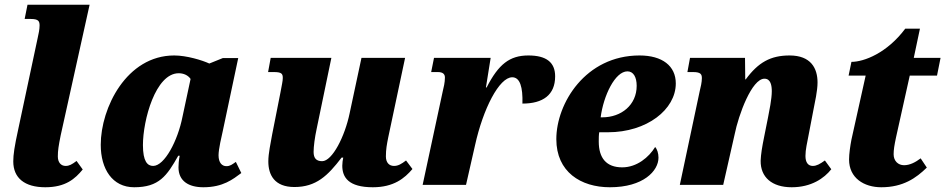

<svg xmlns="http://www.w3.org/2000/svg" viewBox="-20 -780 3988 810"><path d="M171 10C257 10 297 -26 329 -65L303 -101C283 -86 272 -80 257 -80C237 -80 224 -95 224 -120C224 -145 227 -164 236 -209L358 -760H96L84 -700H110C143 -700 147 -690 147 -672C147 -657 143 -637 139 -620L57 -235C41 -162 36 -128 36 -99C36 -29 84 10 171 10Z M546 10C651 10 684 -38 732 -123H738C734 -102 733 -85 733 -74C733 -16 776 10 838 10C921 10 963 -24 998 -50L975 -97C959 -86 951 -79 935 -79C917 -79 902 -93 902 -125C902 -151 915 -206 920 -228L985 -535H920L863 -512C833 -526 767 -546 715 -546C514 -546 405 -325 405 -169C405 -67 454 10 546 10ZM626 -80C602 -80 583 -99 583 -168C583 -273 636 -471 734 -471C754 -471 773 -463 784 -447L750 -288C730 -186 674 -80 626 -80Z M1553 10C1641 10 1687 -28 1720 -67L1693 -103C1673 -88 1660 -80 1642 -80C1621 -80 1608 -95 1608 -120C1608 -150 1612 -171 1618 -201L1689 -536H1505L1455 -302C1435 -205 1382 -100 1339 -100C1314 -100 1303 -113 1303 -139C1303 -162 1308 -200 1316 -237L1378 -536H1122L1111 -476H1135C1168 -476 1173 -469 1173 -451C1173 -438 1169 -422 1163 -389L1128 -212C1122 -177 1112 -133 1112 -99C1112 -42 1138 9 1222 9C1314 9 1363 -39 1421 -115H1428C1426 -106 1424 -92 1424 -81C1424 -32 1450 10 1553 10Z M1847 -391 1763 0H1946L1984 -167C2018 -321 2086 -454 2141 -454C2174 -454 2186 -412 2184 -343C2270 -343 2322 -379 2322 -458C2322 -517 2285 -546 2209 -546C2130 -546 2083 -509 2033 -411H2030L2050 -536H1811L1799 -476H1827C1850 -476 1857 -466 1857 -453C1857 -432 1852 -412 1847 -391Z M2553 10C2694 10 2758 -59 2758 -115C2758 -134 2752 -151 2744 -160C2718 -117 2667 -74 2605 -74C2538 -74 2506 -113 2506 -183C2506 -196 2506 -210 2508 -222H2545C2709 -222 2831 -318 2831 -428C2831 -502 2774 -546 2678 -546C2450 -546 2327 -344 2327 -193C2327 -55 2430 10 2553 10ZM2521 -285H2514C2526 -377 2575 -479 2627 -479C2652 -479 2666 -455 2666 -418C2666 -337 2601 -285 2521 -285Z M3320 10C3403 10 3457 -28 3487 -66L3460 -103C3439 -88 3425 -80 3409 -80C3389 -80 3378 -95 3378 -122C3378 -149 3385 -177 3392 -214L3411 -313C3418 -349 3429 -397 3429 -432C3429 -492 3401 -546 3311 -546C3231 -546 3179 -517 3126 -445H3124L3123 -536H2891L2880 -476H2904C2937 -476 2941 -466 2941 -450C2941 -433 2936 -412 2932 -396L2848 0H3031L3079 -212C3096 -297 3152 -448 3205 -448C3232 -448 3236 -418 3236 -395C3236 -362 3225 -310 3220 -284L3204 -204C3195 -160 3190 -129 3189 -102C3188 -33 3236 10 3320 10Z M3698 10C3790 10 3845 -29 3890 -73L3864 -112C3843 -96 3819 -83 3794 -83C3769 -83 3750 -101 3750 -129C3750 -148 3753 -167 3760 -200L3818 -461H3933L3948 -536H3835L3861 -659H3799C3722 -556 3625 -519 3572 -519L3560 -461H3632L3572 -191C3567 -165 3562 -131 3562 -107C3562 -29 3625 10 3698 10Z"/></svg>

Font: Noto Serif SemiCondensed Black
Style: Italic
Weight: 900
Width: 4
Italic angle: -12°
Designer: Monotype Design Team
Foundry: Monotype Imaging Inc.
Version: Version 2.014